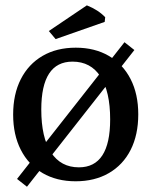

<svg xmlns="http://www.w3.org/2000/svg" viewBox="-20 -671 568 720"><path d="M263.7 8.8Q192.4 8.8 139.6 -22Q86.9 -52.7 58.1 -109.1Q29.3 -165.5 29.3 -241.2Q29.3 -317.9 58.1 -374.3Q86.9 -430.7 139.6 -461.4Q192.4 -492.2 264.2 -492.2Q335.4 -492.2 388.2 -461.4Q440.9 -430.7 469.7 -374.5Q498.5 -318.4 498.5 -242.2Q498.5 -165.5 470 -109.1Q441.4 -52.7 388.4 -22Q335.4 8.8 263.7 8.8ZM275.9 -43.5Q393.1 -43.5 393.1 -223.1Q393.1 -328.1 356.7 -384Q320.3 -439.9 252 -439.9Q134.8 -439.9 134.8 -260.3Q134.8 -155.3 171.4 -99.4Q208 -43.5 275.9 -43.5ZM81.1 29.3 43.9 0 446.8 -512.7 483.9 -483.4ZM188.5 -524.4 163.1 -554.7 305.7 -650.9Q348.6 -633.8 374.5 -606.4L372.6 -588.9Z"/></svg>

Font: Markazi Text Medium
Style: Regular
Weight: 500
Designer: Borna Izadpanah (Arabic designer), Fiona Ross (Arabic design director) and Florian Runge (Latin designer)
Foundry: Borna Izadpanah and Florian Runge
Version: Version 1.001